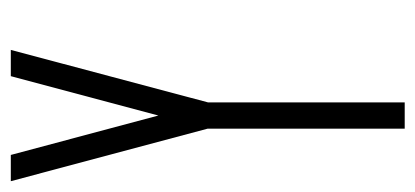

<svg xmlns="http://www.w3.org/2000/svg" viewBox="-252 -544 772 357"><g transform="rotate(-90 134.5 -366.0)"><path d="M122.1 -365.7V0H73.2V-366.7L-24.4 -732.4H24.4L97.7 -458L170.9 -732.4H219.7Z"/></g></svg>

Font: Daray
Style: Regular
Weight: 400
Designer: Maxim Raikov
Foundry: Maxim Raikov
Version: Version 1.00 May 24, 2021, initial release